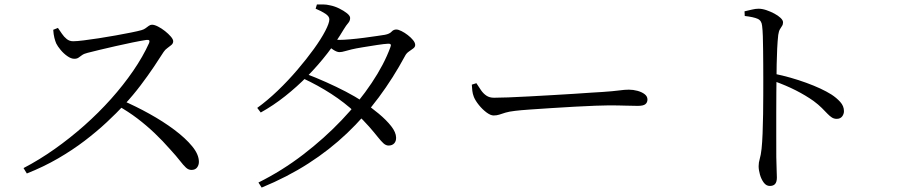

<svg xmlns="http://www.w3.org/2000/svg" viewBox="-20 -797 4040 863"><path d="M219.3 -663.1 240.4 -671.5Q248.7 -659.7 258.2 -645.5Q267.6 -631.3 280.1 -621.4Q292.5 -611.6 308.7 -611.6Q325.4 -611.6 356.1 -615.5Q386.8 -619.4 424.5 -625.1Q462.2 -630.9 499.9 -637.7Q537.6 -644.5 568.7 -650.7Q599.7 -656.9 615.9 -661.5Q626.7 -664.5 634.2 -670.1Q641.8 -675.8 648.8 -680.8Q655.9 -685.9 663.2 -685.9Q674.1 -685.9 690.2 -677.7Q706.3 -669.5 721.8 -657.2Q737.3 -644.9 747.9 -632.5Q758.5 -620.1 758.5 -611.6Q758.5 -601.9 750.4 -594.9Q742.3 -588 732.3 -580.9Q722.2 -573.9 715.4 -563.5Q698 -536 671.5 -496.5Q645 -457 611.7 -413Q578.3 -368.9 539.4 -326.8Q504.6 -289.6 460.1 -247.9Q415.5 -206.2 360.8 -164.4Q306 -122.6 240.9 -84.8Q175.7 -47 100.6 -17.2L85.8 -41.5Q156.8 -78.5 225.7 -127.2Q294.7 -176 359.1 -233Q423.5 -290.1 479.1 -352.3Q534.7 -414.5 578.7 -478.6Q622.7 -542.7 650.2 -603.7Q656.6 -620 638.4 -617.6Q612 -613.6 575 -606Q537.9 -598.3 499.4 -589.6Q460.9 -580.8 427.3 -572.8Q393.7 -564.8 373.3 -559.4Q357.9 -555.7 349 -549.4Q340.2 -543.1 333 -537.9Q325.9 -532.8 313.8 -532.8Q299.7 -532.8 282.8 -544.6Q265.9 -556.4 252.4 -572.8Q238.8 -589.2 232.8 -601.5Q228.6 -611 224.5 -626.7Q220.5 -642.4 219.3 -663.1ZM507.3 -323.3 526.8 -346.8Q589.9 -319.8 651.4 -285.6Q713 -251.5 763.4 -213.8Q813.8 -176.1 843.9 -139.3Q874 -102.6 874 -69.5Q874 -55.2 865.8 -44.2Q857.5 -33.2 840.5 -33.2Q827 -33.2 815.6 -43.9Q804.2 -54.5 788.5 -74.8Q772.8 -95.1 745.8 -124.6Q710.6 -164.7 674.4 -199.1Q638.1 -233.5 597.7 -264.3Q557.2 -295.2 507.3 -323.3Z M1354.5 -465.5Q1399.7 -448.4 1445.5 -427.9Q1491.3 -407.5 1533.7 -385.5Q1576.2 -363.6 1609.5 -340.8Q1647.8 -314.9 1682.2 -286.2Q1716.7 -257.5 1738.3 -229.9Q1759.9 -202.4 1760.4 -178.7Q1760.8 -162.1 1751.8 -152.6Q1742.9 -143 1727.1 -142.8Q1715 -142.6 1703.9 -152.5Q1692.9 -162.4 1677.9 -181.4Q1662.9 -200.4 1639.2 -227.6Q1615.5 -254.8 1578.1 -290.2Q1528.5 -336.5 1469.1 -374.9Q1409.7 -413.3 1341.1 -445.3ZM1136.2 -312Q1182.2 -345.3 1228.6 -389.8Q1275 -434.3 1316.6 -483.1Q1358.3 -531.9 1390.9 -577.1Q1423.4 -622.2 1441.9 -657.7Q1460.4 -693.3 1460.4 -710.1Q1460.4 -723.5 1442.6 -735.3Q1424.8 -747.1 1398.7 -757.9L1404.4 -776.8Q1417.8 -777.1 1432.7 -777Q1447.5 -777 1463.6 -773Q1484.1 -769.1 1504.9 -758.8Q1525.7 -748.6 1539.8 -737.2Q1553.8 -725.8 1553.8 -716.4Q1553.8 -703.3 1545 -693.4Q1536.3 -683.6 1524.6 -664.4Q1492.8 -610.6 1451.9 -557.7Q1411 -504.8 1362.9 -455.8Q1314.7 -406.8 1261.7 -364.8Q1208.6 -322.7 1152 -291.3ZM1141.6 23.4Q1248.1 -29.6 1342.9 -102.4Q1437.7 -175.1 1515.8 -257.2Q1593.9 -339.3 1650.3 -423.7Q1706.8 -508 1734.8 -585.1Q1742 -602.1 1724.2 -600.5Q1707.1 -599.7 1675 -594.8Q1642.9 -589.9 1610.8 -584.6Q1578.7 -579.3 1561 -575.1Q1545 -571.5 1530.6 -567.1Q1516.3 -562.7 1505.6 -562.7Q1494.2 -562.7 1477.3 -573.8Q1460.5 -585 1443.2 -599.3L1458.5 -623.1Q1473.9 -620.3 1485.1 -619Q1496.3 -617.7 1505.7 -617.7Q1523.6 -617.7 1553.7 -620.3Q1583.9 -622.9 1616.1 -627.1Q1648.4 -631.4 1674.2 -635.2Q1700 -639 1710 -640.6Q1731.1 -644.7 1739.9 -654.5Q1748.7 -664.4 1761.4 -664.4Q1770.3 -664.4 1784.7 -657.2Q1799.1 -650.1 1813 -639.3Q1827 -628.5 1836.6 -616.7Q1846.2 -604.9 1846.2 -594.8Q1846.2 -585.5 1836.9 -578.9Q1827.7 -572.2 1816.9 -564.6Q1806 -557 1799.8 -544.2Q1747.1 -446.4 1682.8 -359.8Q1618.5 -273.1 1539.9 -198.2Q1461.3 -123.3 1366.2 -62.3Q1271.2 -1.2 1156.1 46.1Z M2121.2 -423.1Q2131.9 -406.1 2142.4 -391.1Q2152.8 -376.1 2166.6 -366.9Q2180.3 -357.7 2200.6 -357.7Q2223.3 -357.7 2264.2 -359.2Q2305.1 -360.7 2355.8 -363.5Q2406.6 -366.3 2459.4 -369.3Q2512.2 -372.3 2559.7 -375.3Q2607.3 -378.3 2641 -380.8Q2674.6 -383.3 2686.1 -383.5Q2736.1 -386.9 2762 -390.4Q2787.8 -394 2806.6 -394Q2826 -394 2845.5 -388.7Q2864.9 -383.4 2877.5 -373.7Q2890.2 -363.9 2890.2 -349.8Q2890.2 -336.4 2880.9 -328.8Q2871.7 -321.1 2846.2 -321.1Q2819.9 -321.1 2790.6 -322.2Q2761.2 -323.3 2715.3 -323.3Q2696.6 -323.3 2655.6 -321.8Q2614.5 -320.3 2562.4 -317.4Q2510.2 -314.5 2457.9 -311.1Q2405.5 -307.7 2362.1 -304.7Q2318.7 -301.7 2296.5 -298.9Q2268.3 -295.7 2252.2 -290.8Q2236 -285.8 2224.6 -281.9Q2213.3 -278 2198.6 -278Q2185.1 -278 2166.6 -291.7Q2148.2 -305.5 2132.6 -324.9Q2117 -344.2 2110 -361.1Q2104.5 -375.4 2103 -388.7Q2101.4 -402.1 2100.7 -416.5Z M3326.5 -746.1Q3345.5 -750.4 3360.9 -754.1Q3376.2 -757.8 3389.6 -757.8Q3405.6 -757.8 3424.2 -751.6Q3442.8 -745.3 3460.3 -736.1Q3477.8 -726.8 3488.7 -716.4Q3499.6 -705.9 3499.6 -696.6Q3499.6 -686.7 3495 -680.3Q3490.5 -673.8 3485.5 -665.2Q3480.5 -656.7 3478 -639.8Q3475 -613.5 3473.3 -578.6Q3471.6 -543.6 3471 -508.4Q3470.4 -473.3 3470.2 -444.7Q3470 -423.7 3469.5 -382.3Q3469 -340.9 3469.1 -289.4Q3469.2 -237.9 3469.1 -185.8Q3469 -133.6 3469.3 -90.4Q3469.7 -57.3 3470.8 -34.7Q3471.9 -12.2 3471.9 0.8Q3471.9 20.5 3464.1 29.7Q3456.4 38.8 3440.1 38.8Q3424.1 38.8 3412.9 23.7Q3401.7 8.6 3395.8 -12.2Q3389.9 -32.9 3389.9 -49.9Q3389.9 -66.4 3394.9 -83Q3399.9 -99.5 3403.1 -128.2Q3406.1 -156.2 3407.7 -197.4Q3409.3 -238.7 3410 -284.3Q3410.6 -330 3410.7 -371.8Q3410.8 -413.7 3410.8 -442.2Q3410.8 -472.6 3410.6 -506.3Q3410.3 -540.1 3410 -572.9Q3409.7 -605.6 3408.8 -634.1Q3407.9 -662.7 3405.5 -681Q3403.4 -704.7 3385.1 -712.6Q3366.9 -720.6 3327.5 -725.2ZM3458.8 -465.9Q3533.7 -450.5 3603.9 -424.9Q3674 -399.3 3716.9 -372.3Q3739.9 -357.4 3756.6 -338.9Q3773.4 -320.4 3773.4 -297.5Q3773.4 -284.1 3765.1 -273.4Q3756.7 -262.8 3740.9 -262.8Q3729.1 -262.8 3719.5 -268.7Q3709.9 -274.7 3699.3 -285.7Q3688.8 -296.7 3674 -311.6Q3659.2 -326.5 3636.7 -343.2Q3601.3 -368.2 3557.5 -390.6Q3513.7 -412.9 3458.8 -432.6Z"/></svg>

Font: Noto Serif HK
Style: Regular
Weight: 200
Designer: Ryoko NISHIZUKA 西塚涼子 (kana & ideographs); Frank Grießhammer (Latin, Greek & Cyrillic); Wenlong ZHANG 张文龙 (bopomofo); San
Foundry: Adobe
Version: Version 2.001;hotconv 1.1.0;makeotfexe 2.6.0